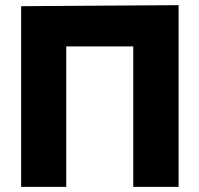

<svg xmlns="http://www.w3.org/2000/svg" viewBox="-20 -725 774 745"><path d="M62 0H237V-545H497V0H673V-705L62 -701Z"/></svg>

Font: Geom ExtraBold
Style: Bold
Weight: 800
Version: Version 1.102